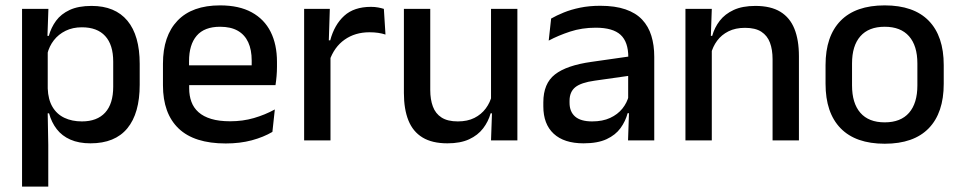

<svg xmlns="http://www.w3.org/2000/svg" viewBox="-20 -522 3572 714"><path d="M316.5 11Q273 11 241.8 -2.8Q210.5 -16.5 191 -41.8Q171.5 -67 162.5 -100.5H130L157.5 -193Q159 -152 175 -124.8Q191 -97.5 219.2 -84Q247.5 -70.5 284.5 -70.5Q341 -70.5 371 -103.2Q401 -136 401 -199.5V-293Q401 -355.5 371.2 -388Q341.5 -420.5 284.5 -420.5Q250.5 -420.5 224 -407.5Q197.5 -394.5 180.2 -372.2Q163 -350 156 -321.5L133 -388.5H161.5Q170 -419.5 188.5 -444.8Q207 -470 239.2 -485Q271.5 -500 320.5 -500Q408 -500 453.8 -445Q499.5 -390 499.5 -284.5V-207Q499.5 -100.5 453.5 -44.8Q407.5 11 316.5 11ZM62 172V-489H160L156 -374.5L157.5 -345.5V-140.5L157 -121.5L159.5 17V172Z M819.5 11.5Q702.5 11.5 644.2 -44.2Q586 -100 586 -205V-285Q586 -388.5 640.2 -445.2Q694.5 -502 798.5 -502Q869 -502 916 -476.2Q963 -450.5 986.5 -403.5Q1010 -356.5 1010 -292V-273.5Q1010 -256.5 1008.5 -239Q1007 -221.5 1004.5 -205.5H914.5Q915.5 -231.5 915.8 -254.5Q916 -277.5 916 -296.5Q916 -337 903 -365Q890 -393 864 -407.8Q838 -422.5 798.5 -422.5Q740 -422.5 711.5 -389.2Q683 -356 683 -294.5V-248.5L683.5 -237V-193.5Q683.5 -166 691.8 -143.5Q700 -121 718.2 -104.8Q736.5 -88.5 765.5 -79.8Q794.5 -71 836 -71Q883 -71 924.2 -83Q965.5 -95 1002 -115L993 -31.5Q960 -12 916.2 -0.2Q872.5 11.5 819.5 11.5ZM638 -205.5V-279H984.5V-205.5Z M1205 -295.5 1184 -372H1208Q1223.5 -430 1260 -463.2Q1296.5 -496.5 1359.5 -496.5Q1374.5 -496.5 1386.2 -494.2Q1398 -492 1407.5 -489L1413.5 -393.5Q1401.5 -397.5 1386.5 -399.8Q1371.5 -402 1354 -402Q1300.5 -402 1261.5 -374.5Q1222.5 -347 1205 -295.5ZM1111 0V-489H1206.5L1202 -346.5L1209 -339.5V0Z M1580 -489V-187Q1580 -152 1589.8 -125.8Q1599.5 -99.5 1622 -85Q1644.5 -70.5 1682.5 -70.5Q1718.5 -70.5 1744.2 -83.5Q1770 -96.5 1786.5 -118.8Q1803 -141 1809.5 -168.5L1825.5 -100.5H1804.5Q1796 -70 1776.5 -44.5Q1757 -19 1724.5 -4Q1692 11 1644 11Q1587 11 1551.2 -10.8Q1515.5 -32.5 1498.8 -74.2Q1482 -116 1482 -176V-489ZM1904 -489V0H1806L1810 -114.5L1806 -120.5V-489Z M2315.5 0 2319.5 -116 2316 -131V-285L2316.5 -309.5Q2316.5 -366 2287.8 -392.5Q2259 -419 2195.5 -419Q2144 -419 2100 -404.5Q2056 -390 2020.5 -371L2029.5 -453Q2049.5 -464.5 2076.5 -475.5Q2103.5 -486.5 2137.5 -493.5Q2171.5 -500.5 2212 -500.5Q2267.5 -500.5 2306 -487.2Q2344.5 -474 2368 -449Q2391.5 -424 2402.2 -389Q2413 -354 2413 -311V0ZM2150 11Q2077.5 11 2039 -24.8Q2000.5 -60.5 2000.5 -126.5V-141.5Q2000.5 -211.5 2043.8 -245.2Q2087 -279 2180 -292L2327 -313L2332.5 -242L2191.5 -222Q2141 -215 2119.5 -197.8Q2098 -180.5 2098 -147V-140Q2098 -106.5 2118.8 -88.5Q2139.5 -70.5 2182 -70.5Q2221 -70.5 2249 -83.5Q2277 -96.5 2294.5 -118.2Q2312 -140 2318.5 -166.5L2332 -101H2314Q2306 -71 2287.5 -45.5Q2269 -20 2235.8 -4.5Q2202.5 11 2150 11Z M2853 0V-302Q2853 -337.5 2843.2 -363.5Q2833.5 -389.5 2811.2 -404Q2789 -418.5 2750.5 -418.5Q2715 -418.5 2689 -405.5Q2663 -392.5 2646.8 -370.5Q2630.5 -348.5 2623.5 -320.5L2607.5 -388.5H2628.5Q2637 -419.5 2656.5 -444.8Q2676 -470 2708.5 -485Q2741 -500 2789 -500Q2846.5 -500 2882 -478.2Q2917.5 -456.5 2934.2 -415Q2951 -373.5 2951 -313V0ZM2529 0V-489H2627L2623 -374.5L2627 -368.5V0Z M3270 12.5Q3162 12.5 3106 -45Q3050 -102.5 3050 -210.5V-280Q3050 -387.5 3106 -444.8Q3162 -502 3270 -502Q3378 -502 3433.8 -444.8Q3489.5 -387.5 3489.5 -280V-210.5Q3489.5 -102.5 3433.8 -45Q3378 12.5 3270 12.5ZM3270 -67Q3329.5 -67 3360.5 -102.5Q3391.5 -138 3391.5 -204.5V-286Q3391.5 -352 3360.5 -387.2Q3329.5 -422.5 3270 -422.5Q3210.5 -422.5 3179.5 -387.2Q3148.5 -352 3148.5 -286V-204.5Q3148.5 -138 3179.5 -102.5Q3210.5 -67 3270 -67Z"/></svg>

Font: Anek Bangla Medium
Style: Regular
Weight: 500
Designer: Sulekha Rajkumar (Bangla), Yesha Goshar (Latin)
Foundry: Ek Type
Version: Version 1.003